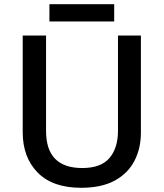

<svg xmlns="http://www.w3.org/2000/svg" viewBox="-20 -883 779 913"><path d="M650 -252Q650 -178 619.5 -118.5Q589 -59 526 -24.5Q463 10 366 10Q230 10 159 -62.5Q88 -135 88 -254V-714H199V-260Q199 -172 242 -128Q285 -84 371 -84Q460 -84 500.5 -131.5Q541 -179 541 -261V-714H650ZM523 -863V-781H215V-863Z"/></svg>

Font: Noto Sans Javanese Medium
Style: Regular
Weight: 500
Version: Version 2.004